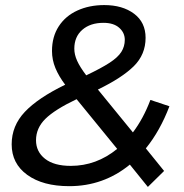

<svg xmlns="http://www.w3.org/2000/svg" viewBox="-20 -726 726 757"><path d="M253 8Q149 8 87.5 -36.5Q26 -81 26 -157Q26 -230 78 -285Q130 -340 237 -392Q212 -425 198.5 -457.5Q185 -490 185 -525Q185 -581 211.5 -622Q238 -663 285 -684.5Q332 -706 391 -706Q463 -706 508.5 -672Q554 -638 554 -577Q554 -511 507.5 -465Q461 -419 366 -373L504 -204Q545 -258 573 -332L648 -307Q611 -210 555 -141L627 -52L563 11L492 -77Q388 8 253 8ZM442 -139 282 -335Q196 -294 159 -257.5Q122 -221 122 -173Q122 -128 157.5 -100Q193 -72 259 -72Q360 -72 442 -139ZM320 -429Q379 -457 412 -478.5Q445 -500 458.5 -521.5Q472 -543 472 -569Q472 -597 450 -616.5Q428 -636 388 -636Q336 -636 304.5 -608.5Q273 -581 273 -534Q273 -511 284 -486.5Q295 -462 320 -429Z"/></svg>

Font: Montserrat Medium
Style: Italic
Weight: 500
Italic angle: -11.3°
Designer: Julieta Ulanovsky
Foundry: Julieta Ulanovsky
Version: Version 9.000; ttfautohint (v1.8.4.7-5d5b)